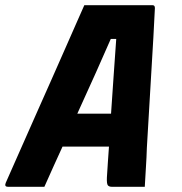

<svg xmlns="http://www.w3.org/2000/svg" viewBox="-31 -720 701 740"><path d="M140 0H0Q-15 0 -9 -15Q-1 -34 17.5 -75Q36 -116 60 -171Q84 -226 112 -288.5Q140 -351 168 -414.5Q196 -478 221 -534.5Q246 -591 265 -634.5Q284 -678 294 -700H557Q566 -700 566 -689Q561 -583 552.5 -446.5Q544 -310 535 -150Q534 -114 531.5 -76.5Q529 -39 527 0H401Q389 0 384.5 -6Q380 -12 381 -36Q383 -68 385 -98Q387 -128 389 -155H210Q194 -120 176.5 -81.5Q159 -43 140 0ZM396 -570Q369 -508 339 -441Q309 -374 267 -282H397Q402 -361 407 -428.5Q412 -496 417 -570Z"/></svg>

Font: Recursive Sn Lnr St XBd
Style: Italic
Weight: 800
Italic angle: -15°
Version: Version 1.079;hotconv 1.0.112;makeotfexe 2.5.65598; ttfautoh